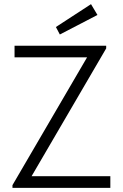

<svg xmlns="http://www.w3.org/2000/svg" viewBox="-20 -904 591 924"><path d="M40 -13 399 -628H50V-684H491V-671L132 -56H511V0H40ZM249 -774 418 -884 449 -832 268 -738Z"/></svg>

Font: Bellota Text
Style: Regular
Weight: 400
Designer: Kemie Guaida
Foundry: Kemie Guaida
Version: Version 4.001